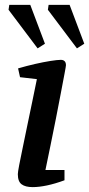

<svg xmlns="http://www.w3.org/2000/svg" viewBox="-20 -756 365 786"><path d="M114 10Q84 10 68.5 -1.5Q53 -13 53 -43Q53 -51 58.5 -80Q64 -109 73 -151.5Q82 -194 92 -243.5Q102 -293 112.5 -342Q123 -391 131 -432L62 -440L54 -476Q88 -486 123 -494Q158 -502 186.5 -506.5Q215 -511 229 -511Q239 -511 244.5 -505.5Q250 -500 250 -489Q250 -485 244 -453.5Q238 -422 229 -374.5Q220 -327 209 -271Q198 -215 186.5 -159.5Q175 -104 166 -60H244V-18Q206 -4 173 3Q140 10 114 10ZM295 -558 176 -716 179 -736H265L325 -577ZM134 -558 15 -716 18 -736H104L164 -577Z"/></svg>

Font: Manuale SemiBold
Style: Italic
Weight: 600
Italic angle: -11°
Designer: Eduardo Tunni / Pablo Cosgaya
Foundry: Eduardo Tunni / Pablo Cosgaya
Version: Version 1.002